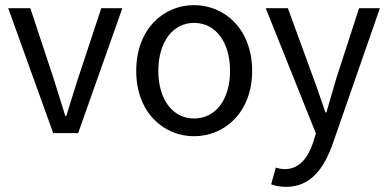

<svg xmlns="http://www.w3.org/2000/svg" viewBox="-20 -518 1510 747"><path d="M187 0H284L456 -486H374L283 -211C268 -163 252 -114 238 -67H234C219 -114 204 -163 189 -211L98 -486H12Z M735 12C854 12 961 -81 961 -242C961 -405 854 -498 735 -498C616 -498 510 -405 510 -242C510 -81 616 12 735 12ZM735 -57C652 -57 596 -131 596 -242C596 -354 652 -429 735 -429C819 -429 875 -354 875 -242C875 -131 819 -57 735 -57Z M1093 209C1190 209 1241 136 1275 40L1458 -486H1377L1290 -218C1277 -175 1263 -125 1250 -81H1246C1230 -126 1214 -176 1198 -218L1100 -486H1014L1209 1L1198 37C1178 97 1143 140 1089 140C1077 140 1065 138 1053 134L1035 199C1051 205 1070 209 1093 209Z"/></svg>

Font: DAIFUKU Sans
Style: Regular
Weight: 400
Designer: Original font ‘Source Han Sans JP’ : Paul D. Hunt
Foundry: Daifuku
Version: Version 1.000